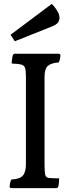

<svg xmlns="http://www.w3.org/2000/svg" viewBox="-20 -1060 365 1000"><path d="M40 -80Q30 -80 30 -90Q30 -94 32.5 -106Q35 -118 39 -125Q83 -127 99 -145.5Q115 -164 115 -205V-660Q115 -692 110.5 -706Q106 -720 90 -724Q74 -728 41 -729Q41 -742 43 -753.5Q45 -765 46 -770Q49 -780 57 -780H285Q295 -780 295 -770Q295 -766 292.5 -754Q290 -742 286 -735Q246 -732 229 -716.5Q212 -701 212 -660V-205Q212 -161 216 -148Q220 -135 235 -133Q245 -132 261.5 -131.5Q278 -131 288 -131Q288 -104 284 -90Q281 -80 273 -80ZM250 -922 57 -845 35 -879 250 -1040Q299 -987 288 -955Q283 -934 250 -922Z"/></svg>

Font: Gowun Batang
Style: Bold
Weight: 700
Designer: Yanghee Ryu
Foundry: Yanghee Ryu
Version: Version 2.000